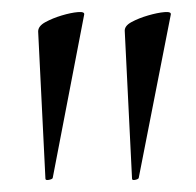

<svg xmlns="http://www.w3.org/2000/svg" viewBox="-20 -660 323 317"><path d="M55 -365 43 -608Q43 -617 55 -623.5Q67 -630 82 -634.5Q97 -639 108.5 -640Q120 -641 119 -636L67 -366Q66 -364 60.5 -363Q55 -362 55 -365ZM198 -365 186 -608Q185 -617 197 -623.5Q209 -630 224.5 -634.5Q240 -639 251.5 -640Q263 -641 262 -636L209 -366Q208 -364 203 -363Q198 -362 198 -365Z"/></svg>

Font: Cormorant Infant Light
Style: Regular
Weight: 400
Version: Version 4.001